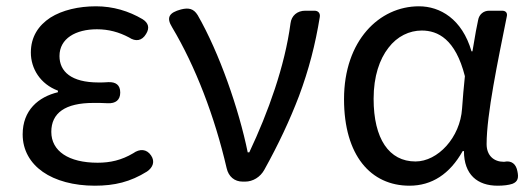

<svg xmlns="http://www.w3.org/2000/svg" viewBox="-20 -577 1686 610"><path d="M140 -521C102 -496 78 -460 78 -410C78 -359 108 -310 164 -289V-284C102 -269 52 -227 52 -150C52 -100 76 -59 116 -31C156 -3 214 13 281 13C344 13 394 1 447 -32C466 -45 473 -64 460 -83C446 -104 424 -105 403 -90C366 -68 330 -60 290 -60C198 -60 143 -97 143 -158C143 -218 187 -250 277 -250C292 -250 307 -250 323 -249C347 -248 362 -259 362 -283C362 -307 348 -317 324 -316C313 -315 303 -315 293 -315C206 -315 169 -350 169 -399C169 -455 221 -484 288 -484C325 -484 358 -475 390 -458C411 -444 431 -447 444 -469C456 -488 452 -504 433 -516C389 -542 339 -557 285 -557C230 -557 178 -545 140 -521Z M930 -272C961 -355 982 -436 996 -523C998 -535 991 -543 979 -543H953H950C924 -543 906 -527 903 -503C885 -367 832 -220 772 -93H767C739 -230 677 -409 608 -529C595 -550 579 -553 555 -547C518 -537 507 -522 527 -490C601 -366 662 -207 700 -43C706 -16 725 0 751 0H759C783 0 807 -14 820 -38C865 -119 901 -196 930 -272Z M1492 -478 1481 -414H1478C1448 -517 1378 -557 1311 -557C1185 -557 1073 -448 1073 -262C1073 -83 1158 13 1281 13C1352 13 1409 -24 1450 -97H1454C1454 -22 1497 13 1561 13C1580 13 1596 11 1608 7C1626 0 1628 -13 1624 -32C1620 -56 1605 -68 1582 -63C1581 -63 1581 -63 1580 -63C1550 -63 1526 -82 1526 -119C1526 -214 1562 -384 1590 -524C1593 -536 1587 -543 1575 -543H1549H1534C1516 -543 1502 -531 1499 -513ZM1214 -425C1242 -462 1281 -480 1320 -480C1371 -480 1427 -453 1457 -335L1452 -283L1448 -232C1442 -140 1371 -64 1300 -64C1216 -64 1167 -136 1167 -263C1167 -335 1186 -389 1214 -425Z"/></svg>

Font: GenSenRounded2 TW R
Style: Regular
Weight: 400
Version: Version 2.100;PS 2.1;hotconv 16.6.51;makeotf.lib2.5.65220 DE